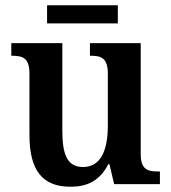

<svg xmlns="http://www.w3.org/2000/svg" viewBox="-20 -700 651 730"><path d="M159 -611H428V-680H159ZM248 10C311 10 359 -12 392 -76H396L414 0H588V-48H581C544 -48 515 -54 515 -113V-536H322V-488H325C363 -488 390 -481 390 -420V-222C390 -127 362 -65 296 -65C234 -65 217 -115 217 -204V-536H23V-488H26C70 -488 92 -477 92 -419V-187C92 -51 142 10 248 10Z"/></svg>

Font: Noto Serif Devanagari SemiCondensed SemiBold
Style: Regular
Weight: 600
Width: 4
Designer: Universal Thirst, Indian Type Foundry and the Monotype Design Team
Foundry: Monotype Imaging Inc.
Version: Version 2.004